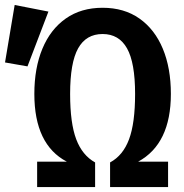

<svg xmlns="http://www.w3.org/2000/svg" viewBox="-107 -756 742 776"><path d="M307.7 -618.5Q241 -618.5 208.7 -560.5Q176.4 -502.6 176.4 -376.4Q176.4 -258.5 201 -193.3Q225.6 -128.2 277.4 -99.5V0H43.1V-102.6H163.1Q31.8 -171.3 31.8 -376.4Q31.8 -481 64.4 -559.2Q96.9 -637.4 158.7 -681Q220.5 -724.6 307.7 -724.6Q394.9 -724.6 456.7 -681Q518.5 -637.4 551 -559.2Q583.6 -481 583.6 -376.4Q583.6 -174.4 451.3 -102.6H572.3V0H337.9V-99.5Q390.3 -127.7 414.6 -193.1Q439 -258.5 439 -376.4Q439 -502.6 406.4 -560.5Q373.8 -618.5 307.7 -618.5ZM-47.7 -735.9 88.7 -709.2 4.1 -487.7 -86.7 -503.6Z"/></svg>

Font: Fira Code SemiBold
Style: Regular
Weight: 600
Designer: Carrois Corporate, Edenspiekermann AG, Nikita Prokopov
Foundry: Carrois Corporate, Edenspiekermann AG, Nikita Prokopov
Version: Version 6.002